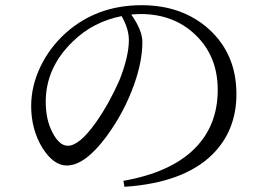

<svg xmlns="http://www.w3.org/2000/svg" viewBox="-20 -715 1020 739"><path d="M459 4 455 -19Q636 -51 728 -142Q818 -231 818 -369Q818 -500 731 -582Q648 -661 521 -661Q509 -661 485 -659Q528 -599 528 -553Q528 -480 497 -392Q459 -284 390 -190Q307 -78 237 -78Q186 -78 143 -146Q100 -217 100 -307Q100 -383 135 -457Q170 -531 233 -588Q353 -695 525 -695Q682 -695 785 -602Q890 -506 890 -353Q890 -212 797 -120Q686 -11 459 4ZM241 -154Q286 -154 350 -245Q401 -318 440 -407Q476 -498 476 -561Q476 -604 448 -653Q337 -631 259 -554Q156 -454 156 -323Q156 -253 183 -203Q209 -154 241 -154Z"/></svg>

Font: Cactus Classical Serif
Style: Regular
Weight: 400
Designer: Henry Chan (via Glyphwiki)、田海東、宇文滿月
Foundry: Moonlit Owen
Version: Version 1.000